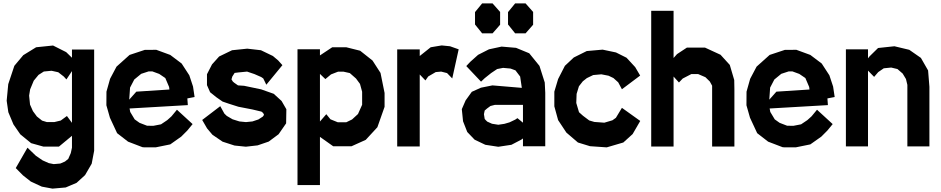

<svg xmlns="http://www.w3.org/2000/svg" viewBox="-20 -866 5567 1136"><path d="M405.8 -524.4V-572.8H537.1V25.9L522.5 102.5L483.4 169.9L433.1 215.8L368.7 243.2L290.5 250L227.5 238.3L162.1 208L115.7 171.4L73.2 128.4L142.6 7.8L192.4 55.7L232.4 83L268.6 99.1L297.9 105L336.9 101.6L364.3 89.8L383.8 74.2L398.9 39.6L405.8 7.8V-62.5L328.6 1.5H237.3L164.1 -19L100.1 -71.3L59.6 -129.9L29.3 -202.1L19.5 -270L28.8 -368.2L64.9 -476.6L117.7 -539.6L193.8 -586.4L293.9 -596.7L371.6 -557.6ZM339.4 -152.8 376 -179.7 405.8 -139.2V-445.3L373 -396L357.4 -413.1L324.7 -438.5L285.2 -447.3L239.3 -442.9L208 -422.9L179.7 -388.7L158.2 -336.9L152.3 -300.3L157.7 -247.1L174.8 -208.5L198.2 -176.8L229 -152.3L257.8 -143.6H300.8Z M969.7 -155.3 994.6 -177.7 1026.9 -216.8 1119.6 -131.8 1087.9 -93.3 1052.2 -57.6 987.3 -11.7 900.9 5.9H836.9L823.2 4.9L737.8 -27.8L672.9 -78.1L630.4 -169.4L609.4 -243.2L609.9 -323.7L631.3 -399.9L669.4 -471.7L746.6 -541L836.4 -570.8L904.8 -571.3L987.3 -541L1054.7 -490.2L1100.1 -420.4L1122.1 -354L1131.3 -292L1088.4 -283.7L1091.3 -244.1L746.6 -224.1L750.5 -203.6L776.9 -159.7L805.7 -139.2L850.1 -122.1L887.2 -121.6L932.6 -130.4ZM815.4 -429.2 774.4 -395.5 749.5 -347.7 744.6 -276.4 786.6 -323.7 982.4 -336.4 980.5 -351.6 958 -404.3 921.9 -428.7 881.8 -443.4H858.9Z M1646 -268.6 1674.3 -219.7 1672.9 -136.2 1628.4 -71.8 1569.8 -28.3 1504.4 -5.9 1434.6 2 1367.7 -4.9 1296.9 -27.8 1236.8 -68.8 1205.1 -106.4 1176.3 -156.2 1283.2 -237.8 1307.6 -193.8 1321.8 -180.2 1356 -160.2 1396.5 -147.5 1435.1 -143.6 1473.6 -147.5 1508.8 -159.2 1535.2 -176.3 1541.5 -185.5V-189L1536.1 -198.2L1526.9 -205.6L1473.6 -218.3L1390.6 -234.4L1334 -252.4L1296.9 -265.1L1260.3 -290.5L1223.1 -320.3L1204.6 -362.3V-426.8L1234.4 -484.9L1276.4 -531.7L1353 -568.8L1442.9 -578.1L1523.9 -568.8L1594.7 -534.7L1626 -508.3L1650.9 -480.5L1555.7 -364.7L1537.6 -401.9L1525.4 -410.2L1485.4 -427.7L1441.9 -442.4L1391.6 -437.5L1368.2 -434.6L1354.5 -413.1L1349.6 -396.5L1357.4 -383.8L1365.7 -376.5L1388.2 -360.8L1424.3 -358.4L1524.9 -337.4L1599.6 -311Z M2184.1 -507.8 2231.4 -434.6 2255.4 -315.9V-233.9L2212.9 -113.3L2144 -38.6L2059.6 -0.5H1951.7L1873 -56.2V229H1740.2V-574.7H1873V-538.1L1945.8 -586.4H2028.8L2110.8 -565.9ZM2098.1 -191.4 2122.6 -246.1V-323.2L2109.9 -369.6L2086.4 -401.4L2049.8 -433.6L2012.7 -441.9H1980L1938.5 -425.8L1906.7 -399.4L1905.3 -397.9L1873 -428.7V-147L1910.6 -190.4L1935.1 -160.2L1978.5 -142.6H2028.8L2063 -159.2Z M2593.3 -597.2 2642.6 -592.3 2693.8 -574.2 2655.8 -401.9 2625 -433.6 2590.3 -442.4 2558.1 -439.5 2513.7 -413.6 2497.1 -390.1 2463.4 -425.3V0.5H2330.1V-573.7H2463.4V-534.7L2528.3 -586.4Z M3171.9 -476.1 3203.1 -377.9 3206.1 -316.9V-0.5H3074.2V-46.9L3064.9 -40L3005.9 -9.3L2928.2 2.4L2851.6 -9.3L2788.1 -39.6L2744.6 -85L2719.7 -148.4L2712.4 -220.2L2734.9 -272L2771.5 -322.8L2825.7 -347.2L2893.6 -360.8L3067.4 -346.2L3057.6 -413.1L3029.8 -449.7L3000.5 -460.4L2956.5 -464.4L2921.4 -457.5L2885.7 -433.6L2847.7 -403.3L2826.2 -382.8L2738.8 -475.1L2762.2 -500L2808.6 -541.5L2873 -574.2L2947.8 -590.3L3033.2 -583L3111.3 -550.8ZM3028.3 -158.2 3041.5 -167 3074.2 -140.1V-245.6H2908.2L2881.8 -238.8L2861.8 -224.1L2847.7 -211.9L2843.3 -190.4L2847.7 -162.6L2852.5 -156.7L2862.8 -146.5L2891.1 -133.8L2928.2 -127.9L2964.4 -133.3L2994.6 -142.1ZM2832.5 -845.7H2894.5L2939 -795.4V-719.7L2894.5 -668.9H2832.5L2790.5 -721.2V-794.4ZM3027.8 -845.7H3089.8L3134.3 -795.4V-719.7L3089.8 -668.9H3027.8L2985.8 -721.2V-794.4Z M3659.7 -228 3768.1 -150.4 3723.1 -72.8 3668 -22.9 3569.8 5.9 3470.7 -1 3399.4 -22.9 3331.1 -81.5 3282.2 -155.3 3259.8 -236.8V-323.7L3282.2 -398.4L3322.3 -476.6L3375 -525.9L3451.7 -564L3545.4 -572.3L3624.5 -555.7L3687 -524.4L3738.3 -468.8L3767.6 -418.9L3659.7 -337.9L3637.7 -378.9L3609.4 -404.3L3580.6 -418L3538.1 -426.3L3489.7 -421.9L3452.1 -403.8L3428.2 -384.8L3405.3 -355.5L3391.6 -310.5L3389.6 -256.8L3405.8 -202.1L3429.2 -181.2L3466.3 -153.3L3496.6 -144.5L3555.7 -140.1L3603.5 -154.3L3624 -168.9Z M4297.9 -481.9 4324.2 -392.6 4325.2 -337.9V1H4193.4V-341.3V-358.9L4179.7 -383.8L4153.8 -409.2L4110.8 -427.7H4070.3L4019.5 -401.4L3997.1 -377.9L3965.3 -413.1V1H3833V-802.2H3965.3V-522.9L3985.8 -545.9L4044.4 -584.5H4150.9L4243.2 -542Z M4756.8 -155.3 4781.7 -177.7 4814 -216.8 4906.7 -131.8 4875 -93.3 4839.4 -57.6 4774.4 -11.7 4688 5.9H4624L4610.4 4.9L4524.9 -27.8L4460 -78.1L4417.5 -169.4L4396.5 -243.2L4397 -323.7L4418.5 -399.9L4456.5 -471.7L4533.7 -541L4623.5 -570.8L4691.9 -571.3L4774.4 -541L4841.8 -490.2L4887.2 -420.4L4909.2 -354L4918.5 -292L4875.5 -283.7L4878.4 -244.1L4533.7 -224.1L4537.6 -203.6L4564 -159.7L4592.8 -139.2L4637.2 -122.1L4674.3 -121.6L4719.7 -130.4ZM4602.5 -429.2 4561.5 -395.5 4536.6 -347.7 4531.7 -276.4 4573.7 -323.7 4769.5 -336.4 4767.6 -351.6 4745.1 -404.3 4709 -428.7 4668.9 -443.4H4646Z M5428.7 -523.4 5471.2 -449.2 5479 -352.5V0H5348.6V-363.8L5340.3 -398.4L5320.8 -430.7L5290 -457.5L5252.9 -466.3L5209 -461.9L5176.3 -439.5L5151.9 -411.1L5115.7 -448.2V0H4984.9V-574.2H5115.7V-521L5125 -532.7L5175.3 -582L5272 -592.3L5359.9 -571.3Z"/></svg>

Font: Gap Sans
Style: Black
Weight: 400
Designer: Alexandre Liziard and Etienne Ozeray
Foundry: Interstices.io
Version: Version 1.6.1 - December 3. 2014